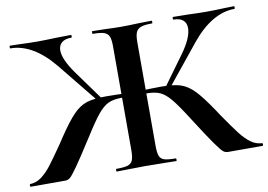

<svg xmlns="http://www.w3.org/2000/svg" viewBox="-82 -734 1177 842"><g transform="rotate(-10 507.0 -312.5)"><path d="M374 -12Q409 -12 425 -17Q441 -22 447 -36.5Q453 -51 453 -81V-544Q453 -574 447 -588Q441 -602 425 -607.5Q409 -613 375 -613Q373 -613 373 -619Q373 -625 375 -625L430 -624Q474 -622 501 -622Q532 -622 582 -624L639 -625Q641 -625 641 -619Q641 -613 639 -613Q605 -613 589 -607Q573 -601 567 -586.5Q561 -572 561 -542V-81Q561 -51 566.5 -36.5Q572 -22 588 -17Q604 -12 639 -12Q641 -12 641 -6Q641 0 639 0Q602 0 581 -1L501 -2L428 -1Q409 0 374 0Q372 0 372 -6Q372 -12 374 -12ZM-9 -12Q18 -13 41 -30Q64 -47 86 -75.5Q108 -104 150 -165L165 -188Q210 -255 238.5 -284Q267 -313 298 -323Q329 -333 385 -333Q425 -333 494 -330L492 -312Q483 -313 473 -314Q463 -315 453 -315Q415 -315 392 -304.5Q369 -294 345 -265Q321 -236 278 -168Q225 -85 200.5 -50.5Q176 -16 166.5 -8Q157 0 145 0H-9Q-12 0 -12 -6Q-12 -12 -9 -12ZM8 -613Q6 -613 6 -619Q6 -625 8 -625L51 -624Q93 -622 132 -622Q162 -622 214 -624L280 -625Q282 -625 282 -619Q282 -613 280 -613Q251 -613 236.5 -600.5Q222 -588 222 -566Q222 -527 267 -463L366 -326L349 -317L200 -501Q155 -556 106.5 -584.5Q58 -613 8 -613ZM736 -168Q693 -236 669 -265Q645 -294 622 -304.5Q599 -315 561 -315Q551 -315 541.5 -314Q532 -313 523 -312L522 -330Q588 -333 629 -333Q685 -333 716 -323Q747 -313 775.5 -284Q804 -255 849 -188L864 -165Q906 -104 928 -75.5Q950 -47 973 -30Q996 -13 1023 -12Q1026 -12 1026 -6Q1026 0 1023 0H869Q857 0 847.5 -8Q838 -16 813.5 -50.5Q789 -85 736 -168ZM648 -326 744 -458Q791 -523 791 -566Q791 -588 777 -600.5Q763 -613 735 -613Q732 -613 732 -619Q732 -625 735 -625L800 -624Q852 -622 882 -622Q921 -622 963 -624L1006 -625Q1008 -625 1008 -619Q1008 -613 1006 -613Q956 -613 907.5 -584.5Q859 -556 814 -501L665 -317Z"/></g></svg>

Font: Cormorant Unicase
Style: Bold
Weight: 700
Designer: Christian Thalmann (Catharsis Fonts)
Foundry: Catharsis Fonts
Version: Version 4.000